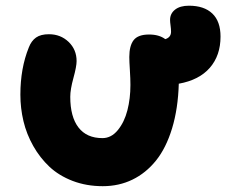

<svg xmlns="http://www.w3.org/2000/svg" viewBox="-20 -637 786 667"><path d="M336.9 9.8Q280.3 9.8 232.4 -8.5Q184.6 -26.9 151.6 -57.9Q118.7 -88.9 95.5 -129.9Q72.3 -170.9 61.5 -216.1Q50.8 -261.2 50.8 -308.1Q50.8 -399.9 80.1 -472.2Q88.9 -495.1 105.2 -506.6Q121.6 -518.1 149.9 -518.1Q190.4 -518.1 218.3 -491.5Q246.1 -464.8 246.1 -424.8Q246.1 -406.2 235.1 -366.2Q224.1 -326.2 224.1 -300.8Q224.1 -231 252.7 -194.1Q281.2 -157.2 335.9 -157.2Q366.7 -157.2 389.4 -185.1Q412.1 -212.9 422.6 -253.9Q433.1 -294.9 433.1 -341.8Q433.1 -362.8 431.2 -393.3Q429.2 -423.8 429.2 -439Q429.2 -478 444.3 -497.6Q459.5 -517.1 498 -517.1Q532.7 -517.1 554.2 -501Q574.2 -507.3 574.2 -526.9Q574.2 -536.1 572.5 -548.3Q570.8 -560.5 570.8 -567.9Q570.8 -589.8 588.1 -603.5Q605.5 -617.2 636.2 -617.2Q689 -617.2 717.5 -590.1Q746.1 -563 746.1 -509.8Q746.1 -444.3 709 -401.6Q671.9 -358.9 601.1 -346.2Q598.6 -259.8 577.9 -191.4Q557.1 -123 522 -79.3Q486.8 -35.6 439.9 -12.9Q393.1 9.8 336.9 9.8Z"/></svg>

Font: Shantell Sans Normal
Style: Regular
Weight: 800
Designer: Stephen Nixon, Anya Danilova, Shantell Martin
Foundry: Arrow Type
Version: Version 1.006;[559af2be0]